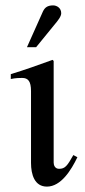

<svg xmlns="http://www.w3.org/2000/svg" viewBox="-20 -682 315 712"><path d="M252 -107C229 -66 221 -56 199 -56C184 -56 179 -69 179 -79V-456L175 -460C123 -441 72 -423 20 -407V-389C39 -393 53 -393 62 -393C84 -393 95 -381 95 -344V-78C95 -35 108 10 154 10C206 10 244 -51 267 -99ZM80 -507H114L180 -588C196 -607 207 -621 207 -633C207 -653 190 -662 177 -662C156 -662 146 -654 139 -639Z"/></svg>

Font: XITS Math
Style: Regular
Weight: 400
Designer: MicroPress Inc., with final additions and corrections provided by Coen Hoffman, Elsevier (retired)
Version: Version 1.302